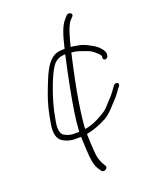

<svg xmlns="http://www.w3.org/2000/svg" viewBox="-164 -745 859 1080"><g transform="rotate(-20 266.0 -205.5)"><path d="M489 -343C497 -343 505.2 -350.1 506.4 -358L507.5 -365C508.7 -372.3 507.2 -379.7 503 -387C490.3 -409.9 469.9 -428.2 441.7 -442C415.4 -457.1 392.9 -465.8 375.6 -468.3C352 -471.7 344.5 -475 329.6 -475C331.8 -483.7 334 -492.7 336.3 -502C352.3 -563.3 367.1 -601.3 380.8 -616L396.7 -633C412 -649 383.5 -666.3 368 -649L353.3 -632C322.2 -598 306.1 -526.7 294 -477C253.1 -477 233.2 -471.4 209.1 -449C185.7 -428.8 161.5 -385.6 136.6 -319.5C129.7 -301.2 124 -286.3 119.6 -275C101.3 -227 86.9 -170 76.5 -104C68.4 -52.8 76.6 -18.8 101.3 -2C127 14.5 154.5 21.8 185.2 20H211.6C212.2 43.5 214.6 75.4 215.4 102C217.3 156.8 225.2 195.2 239.2 217L252.9 237C263.1 254.7 295.4 237 285.6 220C273.5 201.2 264.8 182.4 259.4 163.7C254.1 145.1 250.4 95.8 248.3 16C284.8 10.1 327.1 -5.4 374 -30.3C390.6 -40.5 408.2 -55.8 426.8 -76.3C445.4 -96.8 457.8 -110.2 464.2 -116.5C475.8 -128.1 490.7 -150.8 500.7 -164L509.3 -174C515.3 -183.2 514.8 -190.2 507.6 -195C500.7 -199.5 490.1 -195.7 485.8 -190L478.2 -180C472.4 -172.7 466.5 -164.7 460.4 -156C444.6 -133.3 437.2 -130.1 416.5 -106C388.2 -73 374.6 -63.4 325.1 -38.6C297.9 -25 272.3 -16.8 248.2 -14C249.8 -49 256 -101.2 267 -170.7C278.1 -240.2 296.5 -331.7 322.5 -445L343.2 -442.4C361.7 -440 402.1 -423.5 423.5 -416C439 -407.2 451.6 -397.5 462.3 -386.8C473.1 -376.2 478.1 -368.9 477.5 -365L476.4 -358C475.2 -350.1 481.1 -343 489 -343ZM224.9 -132C218.1 -89 213.7 -48.3 211.6 -10H188.8C164.8 -8.3 142.7 -13.9 121.3 -27C105.3 -39.9 100.4 -65.7 106.6 -104.5C108.1 -114.2 110 -124 112.2 -134C126.2 -222.2 177.8 -363.5 210 -408.7C228.2 -434.2 252 -447 286.8 -447C259.8 -327 239.2 -222 224.9 -132Z"/></g></svg>

Font: MewTooHand
Style: WideIta
Weight: 400
Designer: Mew Too, Robert Jablonski
Version: Version 0.77